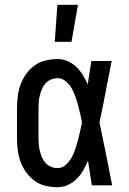

<svg xmlns="http://www.w3.org/2000/svg" viewBox="-20 -775 540 803"><path d="M221 8Q195 8 170 2Q145 -4 124.5 -19Q104 -34 89 -55Q74 -76 65.5 -100Q57 -124 54 -149.5Q51 -175 51 -200V-320Q51 -345 54 -370.5Q57 -396 65.5 -420Q74 -444 89 -465Q104 -486 124.5 -501Q145 -516 170 -522Q195 -528 221 -528Q243 -528 263.5 -519Q284 -510 299.5 -495Q315 -480 326.5 -461Q338 -442 347 -422Q351 -447 354.5 -471.5Q358 -496 362 -520H447Q434 -456 422 -391.5Q410 -327 396 -263Q410 -198 423 -132Q436 -66 449 0H364Q360 -26 356 -51.5Q352 -77 348 -103Q339 -82 328 -62.5Q317 -43 301 -27Q285 -11 264 -1.5Q243 8 221 8ZM221 -72Q240 -72 255 -85.5Q270 -99 279.5 -116Q289 -133 295 -151.5Q301 -170 306 -188.5Q311 -207 315 -226Q319 -245 323 -264Q319 -282 315 -300.5Q311 -319 306 -337Q301 -355 294.5 -373Q288 -391 279 -407Q270 -423 254.5 -435.5Q239 -448 221 -448Q207 -448 193.5 -442.5Q180 -437 170.5 -426.5Q161 -416 155.5 -403Q150 -390 146.5 -376Q143 -362 142 -348Q141 -334 141 -320V-200Q141 -186 142 -172Q143 -158 146.5 -144Q150 -130 155.5 -117Q161 -104 170.5 -93.5Q180 -83 193.5 -77.5Q207 -72 221 -72ZM209 -600 220 -755H306L279 -600Z"/></svg>

Font: Iosevka Curly Slab Medium
Style: Regular
Weight: 500
Monospace: yes
Designer: Belleve Invis
Foundry: Belleve Invis
Version: Version 22.1.2; ttfautohint (v1.8.4)